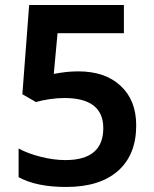

<svg xmlns="http://www.w3.org/2000/svg" viewBox="-20 -869 612 764"><path d="M243 -125Q125 -125 54 -164V-278Q91 -258 142.5 -245Q194 -232 240 -232Q391 -232 391 -359Q391 -479 236 -479Q209 -479 178 -474.5Q147 -470 123 -463L69 -494L96 -849H473V-737H209L194 -575Q221 -580 244 -582.5Q267 -585 292 -585Q398 -585 460 -527.5Q522 -470 522 -370Q522 -253 449.5 -189Q377 -125 243 -125Z"/></svg>

Font: Noto Naskh Arabic UI Semi
Style: Bold
Weight: 700
Designer: Monotype Design Team, David Williams, Mohamad Dakak and Nizar Qandah
Foundry: Monotype Imaging Inc.
Version: Version 2.014; ttfautohint (v1.8.4.7-5d5b)